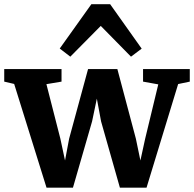

<svg xmlns="http://www.w3.org/2000/svg" viewBox="-22 -880 918 908"><path d="M-2 -494V-553.5H269V-494L197.5 -482L263.5 -224L285.5 -121L305 -224.5L394.5 -553.5H533L620.5 -224.5L642 -121L664.5 -224L726.5 -481L654.5 -494V-553.5H875.5V-494L820.5 -482.5L671 7.5H545L456 -306L436 -413.5L413.5 -306L323 7.5H198L45 -483ZM310.5 -612 260.5 -650.5 410 -860H499L648 -650L597.5 -612L454.5 -757.5Z"/></svg>

Font: Merriweather 24pt ExtraBold
Style: Regular
Weight: 800
Version: Version 2.100